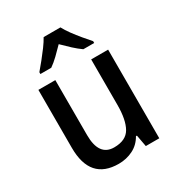

<svg xmlns="http://www.w3.org/2000/svg" viewBox="-183 -884 935 1011"><g transform="rotate(-30 284.5 -378.0)"><path d="M495 -539V0H413L400 -71H394Q371 -30 331 -10Q291 10 244 10Q71 10 71 -187V-539H174V-205Q174 -77 266 -77Q338 -77 365 -124.5Q392 -172 392 -263V-539ZM336 -766Q348 -743 367.5 -716.5Q387 -690 409 -663.5Q431 -637 449 -617V-606H383Q359 -623 334.5 -645.5Q310 -668 284 -694Q259 -668 235 -645Q211 -622 188 -606H122V-617Q140 -638 161.5 -664.5Q183 -691 202.5 -717.5Q222 -744 234 -766Z"/></g></svg>

Font: Noto Sans Georgian SemiCondensed Medium
Style: Regular
Weight: 500
Width: 4
Designer: Monotype Design Team, Akaki Razmadze
Foundry: Google LLC
Version: Version 2.005; ttfautohint (v1.8.4.7-5d5b)